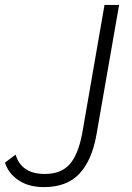

<svg xmlns="http://www.w3.org/2000/svg" viewBox="-43 -745 533 777"><path d="M379.9 -725.1H439L347.2 -199.2Q329.1 -96.2 278.3 -42Q227.5 12.2 134.8 12.2Q73.7 12.2 32.5 -15.1Q-8.8 -42.5 -22.9 -86.9L20 -119.1Q43.9 -41 138.2 -41Q204.1 -41 239 -80.3Q273.9 -119.6 290 -207Z"/></svg>

Font: Stilu Light
Style: Italic
Weight: 300
Italic angle: -10°
Designer: Genilson Lima Santos
Foundry: Genilson Lima Santos
Version: Version 1.200;PS 001.200;hotconv 1.0.88;makeotf.lib2.5.64775